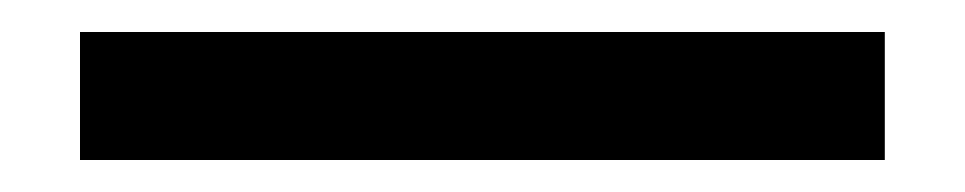

<svg xmlns="http://www.w3.org/2000/svg" viewBox="-20 70 603 120"><path d="M533 170V90H30V170Z"/></svg>

Font: IBM Plex Thai Looped Text
Style: Regular
Weight: 450
Designer: Mike Abbink, Paul van der Laan, Pieter van Rosmalen, Ben Mitchell, Mark Frömberg
Foundry: Bold Monday
Version: Version 1.0